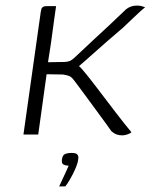

<svg xmlns="http://www.w3.org/2000/svg" viewBox="-20 -482 542 688"><path d="M417 3Q406 3 397 -0.5Q388 -4 379 -12Q375 -18 362 -36Q349 -54 332 -77Q315 -100 297.5 -124Q280 -148 266.5 -166Q253 -184 247 -192Q239 -203 232 -207.5Q225 -212 206 -215L147 -216L117 0H64L126 -439Q127 -446 128.5 -450.5Q130 -455 134.5 -457.5Q139 -460 147 -460Q156 -460 164 -460Q172 -460 181 -460Q179 -446 175 -418.5Q171 -391 167 -359.5Q163 -328 158.5 -300.5Q154 -273 152 -259L212 -260Q227 -261 235 -266Q243 -271 253 -281Q281 -308 311 -335.5Q341 -363 372 -392Q403 -421 432 -449Q441 -456 450.5 -459Q460 -462 471 -462Q481 -462 487.5 -460Q494 -458 500 -456Q498 -455 483.5 -442Q469 -429 451.5 -412Q434 -395 421 -383Q393 -359 364 -334Q335 -309 308 -284.5Q281 -260 257 -240L261 -247Q270 -240 290.5 -214.5Q311 -189 337.5 -154Q364 -119 393.5 -80.5Q423 -42 451 -8Q449 -6 444 -3.5Q439 -1 432 1Q425 3 417 3ZM192 186Q199 171 205.5 157Q212 143 217.5 131Q223 119 226 112Q225 112 223.5 111.5Q222 111 220 111Q213 111 206.5 107Q200 103 202 89Q204 74 213 70Q222 66 238 66Q246 66 251.5 68Q257 70 259.5 75.5Q262 81 260 91Q258 105 249 125Q240 145 230 162Q220 179 214 186Z"/></svg>

Font: Genos Thin Light
Style: Italic
Weight: 300
Italic angle: -8°
Version: Version 1.010